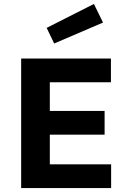

<svg xmlns="http://www.w3.org/2000/svg" viewBox="-20 -951 654 971"><path d="M87 0V-655H541V-535H232V-390H509V-270H232V-120H542V0ZM254 -731 216 -810 455 -931 501 -837Z"/></svg>

Font: Intel One Mono
Style: Bold
Weight: 700
Monospace: yes
Designer: Fred Shallcrass
Foundry: Frere-Jones Type LLC
Version: Version 1.400;hotconv 1.1.0;makeotfexe 2.6.0;FJTRelease1.4